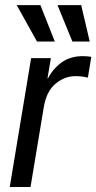

<svg xmlns="http://www.w3.org/2000/svg" viewBox="-20 -748 385 768"><path d="M19 0 104.5 -515.6H183.6L169.9 -434.6H171.9Q192.9 -474.6 227.5 -499Q262.2 -523.4 310.5 -523.4Q321.8 -523.4 331.1 -522.5Q340.3 -521.5 345.2 -520.5L331.5 -437.5Q326.7 -439 313.2 -441.2Q299.8 -443.4 281.7 -443.4Q238.8 -443.4 202.1 -413.1Q165.5 -382.8 154.8 -317.4L102.1 0ZM127.9 -582 46.9 -727.5H141.6L199.2 -582ZM269.5 -582 210 -727.5H304.7L338.9 -582Z"/></svg>

Font: Inter Display
Style: Italic
Weight: 400
Italic angle: -9.39999°
Designer: Rasmus Andersson
Foundry: rsms
Version: Version 4.000;git-a52131595